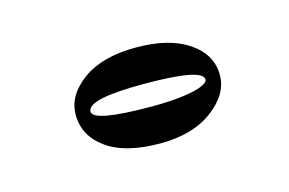

<svg xmlns="http://www.w3.org/2000/svg" viewBox="-37 -800 402 267"><g transform="rotate(-15 164.5 -666.0)"><path d="M64.9 -666Q64.9 -693.8 93 -714.4Q121.1 -734.9 169.9 -734.9Q217.8 -734.9 245.4 -716.1Q272.9 -697.3 272.9 -668Q272.9 -640.1 244.1 -618.7Q215.3 -597.2 168.9 -597.2Q118.2 -597.2 91.6 -616.5Q64.9 -635.7 64.9 -666ZM85.9 -665Q85.9 -649.9 170.9 -649.9Q195.8 -649.9 214.6 -652.3Q233.4 -654.8 242.7 -658.7Q252 -662.6 252 -667Q252 -683.1 167 -683.1Q85.9 -683.1 85.9 -665Z"/></g></svg>

Font: Literata Book Medium
Style: Italic
Weight: 500
Italic angle: -3°
Designer: Latin by Veronika Burian and Jose Scaglione. Greek by Irene Vlachou. Cyrillic by Vera Evstafieva
Foundry: TypeTogether
Version: Version 1.003;PS 001.003;hotconv 1.0.88;makeotf.lib2.5.64775